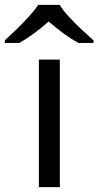

<svg xmlns="http://www.w3.org/2000/svg" viewBox="-58 -768 404 788"><path d="M187.5 -523.4V0H101.6V-523.4ZM98.6 -748H187Q200.2 -726.1 224.9 -699.2Q249.5 -672.4 277.1 -646.7Q304.7 -621.1 325.7 -602.5V-591.8H264.2Q234.9 -607.4 203.4 -630.4Q171.9 -653.3 141.6 -679.7Q111.8 -653.3 81.1 -630.6Q50.3 -607.9 21 -591.8H-38.1V-602.5Q-17.1 -621.6 9.3 -647.2Q35.6 -672.9 60.1 -699.5Q84.5 -726.1 98.6 -748Z"/></svg>

Font: Lunasima
Style: Regular
Weight: 400
Designer: The DocRepair Project, Monotype Design Team
Foundry: Google
Version: Version 2.009